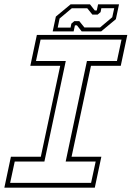

<svg xmlns="http://www.w3.org/2000/svg" viewBox="-37 -860 604 880"><path d="M-17 0 13 -141.5H150L239 -558.5H102L132 -700H546.5L516.5 -558.5H380L291 -141.5H427.5L397.5 0ZM9.5 -22H380.5L401.5 -119.5H264L361.5 -580.5H499L520 -678.5H149L128 -580.5H264.5L166.5 -119.5H30.5ZM204.5 -716 219 -784 286.5 -840H375.5L397.5 -812H406.5L412.5 -840H508.5L494 -772L426.5 -716H337.5L315.5 -744H306.5L300.5 -716ZM227.5 -733.5H286.5L290 -751.5L303.5 -763H326.5L350 -734H421.5L477.5 -781L486.5 -822.5H427.5L424 -804.5L410.5 -793H386.5L363 -822H292L236 -775Z"/></svg>

Font: Tourney ExtraLight
Style: Italic
Weight: 250
Italic angle: -12°
Version: Version 1.015